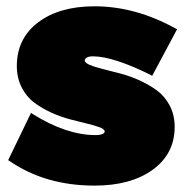

<svg xmlns="http://www.w3.org/2000/svg" viewBox="-20 -577 592 607"><path d="M5.9 -70.8 78.1 -220.2 83 -216.8Q189.9 -149.9 282.2 -149.9Q296.4 -149.9 303.7 -153.3Q311 -156.7 311 -161.1Q311 -168.5 295.7 -174.3Q280.3 -180.2 255.9 -186Q231.4 -191.9 201.7 -199.7Q171.9 -207.5 142.3 -220.9Q112.8 -234.4 88.4 -252.4Q64 -270.5 48.6 -300.5Q33.2 -330.6 33.2 -368.2Q33.2 -455.1 100.3 -506.1Q167.5 -557.1 278.8 -557.1Q408.2 -557.1 535.2 -486.8L540 -484.9L460.9 -336.9L457 -339.8Q337.4 -398.9 273.9 -398.9Q260.7 -398.9 254.4 -395Q248 -391.1 248 -386.2Q248 -378.4 263.7 -371.8Q279.3 -365.2 304.4 -358.9Q329.6 -352.5 359.9 -344.7Q390.1 -336.9 420.4 -323.2Q450.7 -309.6 475.8 -291.3Q501 -272.9 516.6 -243.2Q532.2 -213.4 532.2 -175.8Q532.2 -90.8 462.9 -40.5Q393.6 9.8 278.8 9.8Q122.6 9.8 8.8 -68.8Z"/></svg>

Font: Trueno UltraBlack
Style: Regular
Weight: 950
Designer: Julieta Ulanovsky
Foundry: Julieta Ulanovsky
Version: Version 3.001b | FøM Fix